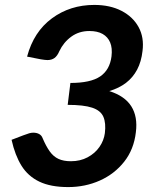

<svg xmlns="http://www.w3.org/2000/svg" viewBox="-20 -752 627 780"><path d="M257 8Q186 8 140 -14Q94 -36 67.5 -78.5Q41 -121 27 -184Q58 -196 74 -202Q90 -208 98.5 -210.5Q107 -213 115 -213Q129 -213 139 -207.5Q149 -202 153 -191Q167 -158 182 -137Q197 -116 217.5 -106.5Q238 -97 268 -97Q306 -97 336 -113Q366 -129 384 -155Q402 -181 406 -211Q411 -252 400 -277.5Q389 -303 354.5 -314.5Q320 -326 255 -326L266 -415Q348 -415 387 -441.5Q426 -468 433 -523Q437 -557 427.5 -579.5Q418 -602 397 -614Q376 -626 343 -626Q301 -626 269.5 -603Q238 -580 221 -544Q213 -525 201.5 -516.5Q190 -508 173 -508Q164 -508 146 -511Q128 -514 90 -522Q117 -623 191 -677.5Q265 -732 363 -732Q427 -732 473.5 -708Q520 -684 543 -642Q566 -600 559 -545Q554 -501 537 -469Q520 -437 492 -415.5Q464 -394 424 -382Q487 -362 513.5 -320Q540 -278 532 -215Q524 -145 484.5 -95Q445 -45 385.5 -18.5Q326 8 257 8Z"/></svg>

Font: Aleo
Style: Bold Italic
Weight: 700
Italic angle: -7°
Version: Version 2.001;gftools[0.9.29]